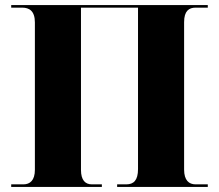

<svg xmlns="http://www.w3.org/2000/svg" viewBox="-20 -734 859 754"><path d="M24 0H380V-10H341C315 -10 298 -26 298 -67V-704H522V-70C522 -26 505 -10 476 -10H440V0H796V-10H748C722 -10 703 -26 703 -68V-647C703 -691 722 -704 748 -704H796V-714H24V-704H67C95 -704 117 -691 117 -646V-67C117 -26 98 -10 72 -10H24Z"/></svg>

Font: Noto Serif Display ExtraBold
Style: Regular
Weight: 800
Designer: Monotype Design Team
Foundry: Monotype Imaging Inc.
Version: Version 2.009